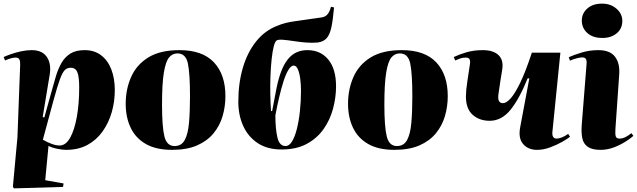

<svg xmlns="http://www.w3.org/2000/svg" viewBox="-21 -811 3507 1057"><path d="M90 -453Q91 -472 86 -483Q81 -494 65 -494Q51 -494 34 -488.5Q17 -483 7 -478L-1 -497Q14 -504 39.5 -513Q65 -522 95 -528.5Q125 -535 154 -535Q212 -535 237.5 -496.5Q263 -458 252 -396L214 -167L223 -164L258 -290Q272 -339 284.5 -383.5Q297 -428 316 -462Q335 -496 365.5 -515.5Q396 -535 445 -535Q499 -535 536 -506.5Q573 -478 592 -428.5Q611 -379 611 -315Q611 -251 594 -192.5Q577 -134 543.5 -87Q510 -40 460 -13Q410 14 343 14Q323 14 293.5 8Q264 2 246 -8L228 181L329 199L326 218L55 226L50 216L75 -55ZM368 -438Q349 -438 336 -425.5Q323 -413 309 -375Q295 -337 274 -260L215 -42Q241 -27 264.5 -18.5Q288 -10 307 -10Q341 -10 365 -52.5Q389 -95 402 -167.5Q415 -240 415 -330Q415 -388 405 -413Q395 -438 368 -438Z M926 14Q839 14 782.5 -18Q726 -50 698.5 -107.5Q671 -165 671 -240Q671 -319 700.5 -386.5Q730 -454 795 -494.5Q860 -535 967 -535Q1094 -535 1157 -467.5Q1220 -400 1220 -282Q1220 -225 1204.5 -172Q1189 -119 1154.5 -77Q1120 -35 1064 -10.5Q1008 14 926 14ZM940 -7Q978 -7 996 -40Q1014 -73 1019.5 -134.5Q1025 -196 1025 -281Q1025 -405 1013.5 -461Q1002 -517 956 -517Q928 -517 909.5 -494.5Q891 -472 881 -411Q871 -350 871 -235Q871 -114 884 -60.5Q897 -7 940 -7Z M1529 12Q1451 12 1398 -23Q1345 -58 1318 -117.5Q1291 -177 1291 -251Q1291 -353 1316 -438Q1341 -523 1389.5 -583.5Q1438 -644 1508 -670Q1548 -687 1605 -694.5Q1662 -702 1749 -715Q1771 -718 1783 -733.5Q1795 -749 1801 -774L1818 -770Q1812 -702 1803.5 -661.5Q1795 -621 1777.5 -601Q1760 -581 1728 -577Q1697 -574 1662 -577Q1627 -580 1594.5 -585Q1562 -590 1537.5 -592Q1513 -594 1503 -589Q1493 -583 1486 -555.5Q1479 -528 1474.5 -486Q1470 -444 1468 -394.5Q1466 -345 1467 -294.5Q1468 -244 1471 -200L1477 -199L1501 -324Q1523 -434 1563.5 -484.5Q1604 -535 1671 -535Q1744 -535 1786.5 -483Q1829 -431 1829 -336Q1829 -275 1812.5 -213Q1796 -151 1760 -100Q1724 -49 1667 -18.5Q1610 12 1529 12ZM1596 -450Q1581 -450 1566.5 -426Q1552 -402 1539.5 -362.5Q1527 -323 1515.5 -274Q1504 -225 1495 -176Q1495 -103 1506 -55Q1517 -7 1551 -7Q1571 -7 1586.5 -32Q1602 -57 1613 -100Q1624 -143 1630 -198Q1636 -253 1636 -312Q1636 -345 1632 -376.5Q1628 -408 1619 -429Q1610 -450 1596 -450Z M2150 14Q2063 14 2006.5 -18Q1950 -50 1922.5 -107.5Q1895 -165 1895 -240Q1895 -319 1924.5 -386.5Q1954 -454 2019 -494.5Q2084 -535 2191 -535Q2318 -535 2381 -467.5Q2444 -400 2444 -282Q2444 -225 2428.5 -172Q2413 -119 2378.5 -77Q2344 -35 2288 -10.5Q2232 14 2150 14ZM2164 -7Q2202 -7 2220 -40Q2238 -73 2243.5 -134.5Q2249 -196 2249 -281Q2249 -405 2237.5 -461Q2226 -517 2180 -517Q2152 -517 2133.5 -494.5Q2115 -472 2105 -411Q2095 -350 2095 -235Q2095 -114 2108 -60.5Q2121 -7 2164 -7Z M2477 -497Q2506 -511 2546.5 -523Q2587 -535 2637 -535Q2695 -535 2723.5 -507.5Q2752 -480 2744 -429Q2739 -399 2734 -367Q2729 -335 2724 -299Q2719 -268 2725.5 -255.5Q2732 -243 2748 -243Q2766 -243 2789.5 -268.5Q2813 -294 2842.5 -354.5Q2872 -415 2907 -521H3064L3020 -84Q3017 -48 3044 -48Q3055 -48 3072 -54.5Q3089 -61 3107 -74L3117 -58Q3105 -48 3075.5 -31Q3046 -14 3008.5 0Q2971 14 2936 14Q2886 14 2858.5 -18.5Q2831 -51 2843 -112L2893 -379L2884 -380Q2838 -266 2789 -206Q2740 -146 2675 -146Q2618 -146 2581 -179Q2544 -212 2544 -280Q2544 -312 2551.5 -361Q2559 -410 2565 -451Q2569 -471 2565 -482.5Q2561 -494 2543 -494Q2526 -494 2512 -489Q2498 -484 2485 -478Z M3182 -698Q3182 -737 3212 -764Q3242 -791 3294 -791Q3341 -791 3373 -763Q3405 -735 3405 -696Q3405 -653 3374 -627.5Q3343 -602 3296 -602Q3242 -602 3212 -629.5Q3182 -657 3182 -698ZM3208 -457Q3210 -476 3205 -485.5Q3200 -495 3184 -495Q3174 -495 3155.5 -490.5Q3137 -486 3117 -477L3110 -496Q3136 -508 3180 -521.5Q3224 -535 3273 -535Q3337 -535 3364.5 -499Q3392 -463 3388 -403L3367 -101Q3365 -72 3369 -60Q3373 -48 3390 -48Q3406 -48 3423.5 -57Q3441 -66 3455 -78L3466 -63Q3454 -52 3426 -33.5Q3398 -15 3361 -0.5Q3324 14 3286 14Q3239 14 3215 -2.5Q3191 -19 3184.5 -51Q3178 -83 3182 -129Z"/></svg>

Font: Literata 72pt ExtraBold
Style: Italic
Weight: 800
Italic angle: -2°
Designer: Latin by Veronika Burian and Jose Scaglione. Greek by Irene Vlachou. Cyrillic by Vera Evstafieva
Foundry: TypeTogether
Version: Version 3.002